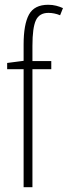

<svg xmlns="http://www.w3.org/2000/svg" viewBox="-20 -785 284 805"><path d="M195 -495H116V0H79V-495H10V-521L79 -530V-598Q79 -683 101.5 -724Q124 -765 182 -765Q200 -765 215.5 -761Q231 -757 244 -751L232 -721Q220 -726 207.5 -728.5Q195 -731 183 -731Q145 -731 130.5 -700Q116 -669 116 -593V-529H195Z"/></svg>

Font: Noto Sans Myanmar UI ExtraCondensed ExtraLight
Style: Regular
Weight: 200
Width: 2
Designer: Monotype Design Team
Foundry: Monotype Imaging Inc.
Version: Version 2.103; ttfautohint (v1.8.4.7-5d5b)